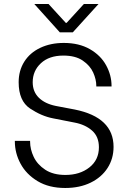

<svg xmlns="http://www.w3.org/2000/svg" viewBox="-20 -929 638 957"><path d="M54 -224V-227H130V-223Q130 -185 148 -147Q166 -109 205.5 -83Q245 -57 306 -57Q378 -57 425.5 -94.5Q473 -132 473 -195Q473 -248 439 -278Q405 -308 352 -318L245 -339Q187 -350 130 -388Q73 -426 73 -519Q73 -577 101 -621.5Q129 -666 180.5 -690.5Q232 -715 298 -715Q374 -715 428 -684Q482 -653 509 -603.5Q536 -554 536 -501V-498H460V-501Q460 -533 444.5 -567.5Q429 -602 392.5 -627Q356 -652 296 -652Q225 -652 184 -614Q143 -576 143 -519Q143 -472 173.5 -442Q204 -412 258 -401L353 -383Q546 -344 546 -197Q546 -138 516 -91.5Q486 -45 431.5 -18.5Q377 8 305 8Q224 8 167.5 -26Q111 -60 82.5 -113Q54 -166 54 -224ZM222 -909 308 -815H312L398 -909H471L343 -768H278L151 -909Z"/></svg>

Font: Be Vietnam Light
Style: Regular
Weight: 300
Designer: Gabriel Lam
Foundry: TypeRant
Version: Version 4.000